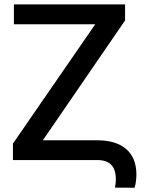

<svg xmlns="http://www.w3.org/2000/svg" viewBox="-20 -731 660 877"><path d="M551.3 -637.7V-710.9H43.5V-620.1H415L39.1 -75.2V0H423.8C490.7 0 509.3 39.1 509.3 89.8C509.3 101.1 507.3 114.3 504.9 126L594.7 126.5C600.6 108.4 603 85 603 65.4C603 -34.7 539.1 -90.3 423.8 -90.3H175.8Z"/></svg>

Font: Bert Sans Medium
Style: Regular
Weight: 500
Designer: Christian Robertson (Google), Cristiano Sobral
Foundry: Google, Cristiano Sobral
Version: Version 3.101